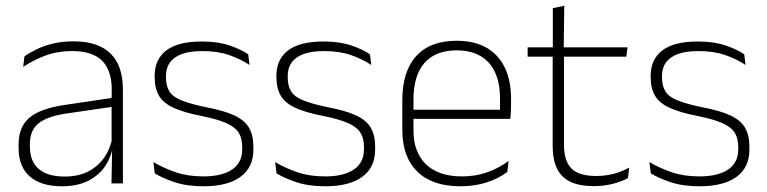

<svg xmlns="http://www.w3.org/2000/svg" viewBox="-20 -641 2680 671"><path d="M409.5 0H369.5L372 -125L370 -131.5V-290L370.5 -328Q370.5 -394.5 337 -428.5Q303.5 -462.5 232.5 -462.5Q178.5 -462.5 135.2 -445.5Q92 -428.5 61 -407L65.5 -444Q82 -456 106.8 -468.2Q131.5 -480.5 164 -488.5Q196.5 -496.5 237 -496.5Q282 -496.5 314.8 -485Q347.5 -473.5 368.5 -451.8Q389.5 -430 399.5 -399Q409.5 -368 409.5 -328.5ZM196 10Q123.5 10 84.2 -24.2Q45 -58.5 45 -124V-136.5Q45 -197.5 83 -229.8Q121 -262 208 -274.5L379.5 -300L381.5 -269L213.5 -244.5Q145 -234.5 114.8 -210Q84.5 -185.5 84.5 -138.5V-128Q84.5 -77 115.5 -50.5Q146.5 -24 206 -24Q254.5 -24 289.2 -42.2Q324 -60.5 345.2 -91.8Q366.5 -123 373 -162L383.5 -131H374.5Q369.5 -94 348.5 -61.8Q327.5 -29.5 289.5 -9.8Q251.5 10 196 10Z M691.5 10Q633 10 590.5 -4.2Q548 -18.5 521 -35L516 -74.5Q552 -53.5 594 -39Q636 -24.5 691 -24.5Q755.5 -24.5 791 -48.5Q826.5 -72.5 826.5 -119V-127Q826.5 -157 814.5 -176.8Q802.5 -196.5 771.5 -210.5Q740.5 -224.5 683 -236Q621.5 -248 586 -264.5Q550.5 -281 535.5 -306.8Q520.5 -332.5 520.5 -371.5V-376Q520.5 -434 561.5 -465Q602.5 -496 685 -496Q741.5 -496 782 -482.2Q822.5 -468.5 847.5 -451L852 -414Q820.5 -435 780.2 -448.8Q740 -462.5 687 -462.5Q643 -462.5 615 -452Q587 -441.5 573.5 -422.2Q560 -403 560 -376V-371.5Q560 -340.5 572.2 -321.2Q584.5 -302 615.2 -289.8Q646 -277.5 699.5 -266.5Q763 -254.5 799.2 -237.5Q835.5 -220.5 850.5 -194.2Q865.5 -168 865.5 -128.5V-118.5Q865.5 -55.5 820.2 -22.8Q775 10 691.5 10Z M1117 10Q1058.5 10 1016 -4.2Q973.5 -18.5 946.5 -35L941.5 -74.5Q977.5 -53.5 1019.5 -39Q1061.5 -24.5 1116.5 -24.5Q1181 -24.5 1216.5 -48.5Q1252 -72.5 1252 -119V-127Q1252 -157 1240 -176.8Q1228 -196.5 1197 -210.5Q1166 -224.5 1108.5 -236Q1047 -248 1011.5 -264.5Q976 -281 961 -306.8Q946 -332.5 946 -371.5V-376Q946 -434 987 -465Q1028 -496 1110.5 -496Q1167 -496 1207.5 -482.2Q1248 -468.5 1273 -451L1277.5 -414Q1246 -435 1205.8 -448.8Q1165.5 -462.5 1112.5 -462.5Q1068.5 -462.5 1040.5 -452Q1012.5 -441.5 999 -422.2Q985.5 -403 985.5 -376V-371.5Q985.5 -340.5 997.8 -321.2Q1010 -302 1040.8 -289.8Q1071.5 -277.5 1125 -266.5Q1188.5 -254.5 1224.8 -237.5Q1261 -220.5 1276 -194.2Q1291 -168 1291 -128.5V-118.5Q1291 -55.5 1245.8 -22.8Q1200.5 10 1117 10Z M1589 10Q1491 10 1438.5 -41.2Q1386 -92.5 1386 -187V-290.5Q1386 -391.5 1434.5 -445Q1483 -498.5 1576 -498.5Q1638 -498.5 1680.2 -474.2Q1722.5 -450 1744.2 -404.8Q1766 -359.5 1766 -295.5V-278Q1766 -265.5 1765.5 -252.8Q1765 -240 1763.5 -225.5H1727Q1727.5 -245.5 1727.5 -263.2Q1727.5 -281 1727.5 -296Q1727.5 -350.5 1710.2 -388Q1693 -425.5 1659.2 -445.2Q1625.5 -465 1576 -465Q1502 -465 1463.5 -421Q1425 -377 1425 -293V-245V-239V-184.5Q1425 -147 1436 -117.5Q1447 -88 1468.2 -67.2Q1489.5 -46.5 1521 -35.5Q1552.5 -24.5 1594 -24.5Q1641 -24.5 1681.5 -38.5Q1722 -52.5 1757.5 -78.5L1753 -40Q1722.5 -17 1680.8 -3.5Q1639 10 1589 10ZM1753.5 -225.5H1406V-257.5H1753.5Z M2056.5 9.5Q2005 9.5 1973.2 -5.8Q1941.5 -21 1926.5 -52.2Q1911.5 -83.5 1911.5 -130.5V-459H1951V-134.5Q1951 -79 1976.8 -52.5Q2002.5 -26 2063.5 -26Q2094 -26 2123.2 -33.2Q2152.5 -40.5 2179 -55.5L2174.5 -18.5Q2151.5 -6 2120.2 1.8Q2089 9.5 2056.5 9.5ZM2169 -443H1824V-475.5H2173ZM1950 -469.5H1912V-612.5L1952 -621Z M2425 10Q2366.5 10 2324 -4.2Q2281.5 -18.5 2254.5 -35L2249.5 -74.5Q2285.5 -53.5 2327.5 -39Q2369.5 -24.5 2424.5 -24.5Q2489 -24.5 2524.5 -48.5Q2560 -72.5 2560 -119V-127Q2560 -157 2548 -176.8Q2536 -196.5 2505 -210.5Q2474 -224.5 2416.5 -236Q2355 -248 2319.5 -264.5Q2284 -281 2269 -306.8Q2254 -332.5 2254 -371.5V-376Q2254 -434 2295 -465Q2336 -496 2418.5 -496Q2475 -496 2515.5 -482.2Q2556 -468.5 2581 -451L2585.5 -414Q2554 -435 2513.8 -448.8Q2473.5 -462.5 2420.5 -462.5Q2376.5 -462.5 2348.5 -452Q2320.5 -441.5 2307 -422.2Q2293.5 -403 2293.5 -376V-371.5Q2293.5 -340.5 2305.8 -321.2Q2318 -302 2348.8 -289.8Q2379.5 -277.5 2433 -266.5Q2496.5 -254.5 2532.8 -237.5Q2569 -220.5 2584 -194.2Q2599 -168 2599 -128.5V-118.5Q2599 -55.5 2553.8 -22.8Q2508.5 10 2425 10Z"/></svg>

Font: Anek Kannada Medium ExtraLight
Style: Regular
Weight: 250
Version: Version 1.003